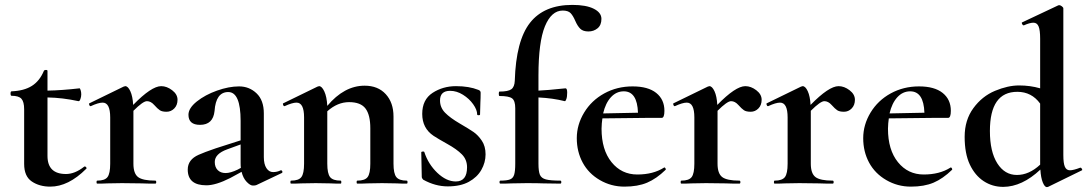

<svg xmlns="http://www.w3.org/2000/svg" viewBox="-20 -746 4417 780"><path d="M172.9 -112.8Q172.9 -39.1 248 -39.1Q284.2 -39.1 321.8 -68.8L324.2 -69.8Q328.1 -69.8 330.6 -65.9Q333 -62 330.1 -60.1Q257.8 12.2 184.1 12.2Q140.1 12.2 109.1 -8.8Q78.1 -29.8 78.1 -80.1V-301.8Q78.1 -332.5 67.1 -344.7Q56.2 -356.9 26.9 -356.9Q22.9 -356.9 22.9 -366Q22.9 -375 26.9 -375Q77.6 -377 109.4 -397Q141.1 -417 158.2 -458Q160.2 -461.9 166.5 -461.9Q172.9 -461.9 172.9 -458V-377.9Q231 -378.9 303.2 -387.2Q305.2 -387.2 307.6 -379.6Q310.1 -372.1 310.1 -362.5Q310.1 -353 306.6 -343.5Q303.2 -334 298.8 -335Q233.9 -349.1 172.9 -350.1Z M522 -295.9V-81.1Q522 -41 541 -26.6Q560.1 -12.2 610.8 -12.2Q614.7 -12.2 614.7 -6.1Q614.7 0 610.8 0Q575.7 0 556.2 -1L475.1 -2L416 -1Q400.9 0 375 0Q372.1 0 372.1 -6.1Q372.1 -12.2 375 -12.2Q405.8 -12.2 416.7 -26.6Q427.7 -41 427.7 -81.1V-269Q427.7 -329.1 397 -329.1Q379.9 -329.1 349.1 -314.9H347.2Q344.2 -314.9 342.5 -320.1Q340.8 -325.2 342.8 -326.2L481.9 -394Q487.8 -396 488.8 -396Q500 -396 509.5 -375.5Q519 -355 521 -319.8Q595.2 -396 634.8 -396Q657.7 -396 679.4 -379.4Q701.2 -362.8 701.2 -340.8Q701.2 -318.8 688 -305.4Q674.8 -292 656.7 -292Q638.7 -292 629.4 -298.1Q620.1 -304.2 606.4 -319.6Q592.8 -335 576.9 -335Q561 -335 522 -295.9Z M957.5 -85V-159.2L902.8 -139.2Q852.5 -121.1 852.5 -87.9Q852.5 -66.9 864.5 -54.9Q876.5 -43 896.5 -43Q916.5 -43 945.8 -57.1L958.5 -64Q957.5 -70.8 957.5 -85ZM957.5 -254.9Q957.5 -372.1 907.2 -372.1Q856.9 -372.1 851.6 -294.9Q845.7 -238.8 792.5 -238.8Q745.6 -238.8 745.6 -279.8Q745.6 -306.6 779.5 -333.7Q813.5 -360.8 861.6 -377.9Q909.7 -395 951.2 -395Q992.7 -395 1022.2 -366.9Q1051.8 -338.9 1051.8 -285.2V-107.9Q1051.8 -79.1 1062.3 -63Q1072.8 -46.9 1089.4 -46.9Q1106 -46.9 1120.6 -54.2H1121.6Q1125.5 -54.2 1127 -49.6Q1128.4 -44.9 1124.5 -43L1021.5 5.9Q1017.6 7.8 1007.1 7.8Q996.6 7.8 982.2 -7.1Q967.8 -22 961.4 -47.9L915.5 -22.9Q856.9 6.8 818.4 6.8Q742.7 6.8 742.7 -57.1Q742.7 -97.7 787.1 -117.2Q808.6 -127 855.5 -143.1L957.5 -175.8Z M1215.3 -269Q1215.3 -329.1 1184.6 -329.1Q1167.5 -329.1 1136.7 -314.9H1134.8Q1131.8 -314.9 1130.1 -320.1Q1128.4 -325.2 1130.4 -326.2L1269.5 -394Q1275.4 -396 1276.4 -396Q1287.6 -396 1297.6 -374.5Q1307.6 -353 1309.6 -315.9Q1378.4 -397.9 1461.4 -397.9Q1515.6 -397.9 1547.1 -363.5Q1578.6 -329.1 1578.6 -272.9V-81.1Q1578.6 -41 1590.1 -26.6Q1601.6 -12.2 1632.3 -12.2Q1635.7 -12.2 1635.7 -6.1Q1635.7 0 1632.3 0Q1606.4 0 1591.3 -1L1531.7 -2L1473.6 -1Q1457.5 0 1431.6 0Q1428.7 0 1428.7 -6.1Q1428.7 -12.2 1431.6 -12.2Q1462.4 -12.2 1473.4 -26.6Q1484.4 -41 1484.4 -81.1V-225.1Q1484.4 -279.3 1464.8 -305.2Q1445.3 -331.1 1398.2 -331.1Q1351.1 -331.1 1309.6 -293.9V-81.1Q1309.6 -41 1321 -26.6Q1332.5 -12.2 1363.8 -12.2Q1366.7 -12.2 1366.7 -6.1Q1366.7 0 1363.8 0Q1337.9 0 1322.8 -1L1262.7 -2L1203.6 -1Q1188.5 0 1162.6 0Q1159.7 0 1159.7 -6.1Q1159.7 -12.2 1162.6 -12.2Q1193.4 -12.2 1204.3 -26.6Q1215.3 -41 1215.3 -81.1Z M1831.5 -8.8Q1877.4 -8.8 1877.4 -66.4Q1877.4 -97.7 1856.4 -118.9Q1835.4 -140.1 1797.4 -161.1Q1758.8 -182.6 1741.2 -194.3Q1695.3 -225.1 1695.3 -283.2Q1695.3 -341.3 1737.3 -368.7Q1779.3 -396 1832.5 -396Q1885.7 -396 1923.3 -380.9Q1932.1 -377.9 1932.6 -370.1Q1932.6 -345.2 1931.6 -331.1L1930.2 -280.8Q1930.2 -277.8 1924.3 -277.8Q1918.5 -277.8 1918.5 -280.8Q1918.5 -299.8 1902.3 -322.5Q1886.2 -345.2 1860.8 -361.1Q1835.4 -377 1808.6 -377Q1767.6 -377 1767.6 -337.9Q1767.6 -309.1 1788.1 -288.1Q1808.6 -267.1 1847.2 -244.6Q1885.7 -222.2 1904.1 -209.5Q1922.4 -196.8 1937.5 -174.3Q1952.6 -151.9 1952.6 -118.9Q1952.6 -85.9 1935.5 -55.9Q1918.5 -25.9 1884.5 -7.3Q1850.6 11.2 1799.3 11.2Q1748 11.2 1699.2 -16.1Q1693.4 -22 1693.4 -27.8L1691.4 -127Q1691.4 -129.9 1697 -130.4Q1702.6 -130.9 1703.6 -128.9Q1719.7 -79.1 1756.6 -43.9Q1793.5 -8.8 1831.5 -8.8Z M2274.4 -335Q2226.6 -347.2 2167.5 -350.1V-81.1Q2167.5 -50.3 2173.3 -36.1Q2179.2 -22 2197.8 -17.1Q2216.3 -12.2 2256.3 -12.2Q2260.3 -12.2 2260.3 -6.1Q2260.3 0 2256.3 0L2187.5 -1Q2164.6 -2 2119.1 -2L2058.1 -1Q2042 0 2013.2 0Q2009.3 0 2009.3 -6.1Q2009.3 -12.2 2013.2 -12.2Q2039.1 -12.2 2051.8 -17.1Q2064.5 -22 2068.8 -36.4Q2073.2 -50.8 2073.2 -81.1V-306.2Q2073.2 -336.9 2060.3 -346.4Q2047.4 -356 2009.3 -356Q2006.3 -356 2006.3 -365Q2006.3 -374 2009.3 -374Q2044.4 -374 2057.4 -383.5Q2070.3 -393.1 2071.3 -418Q2076.2 -581.1 2133.3 -653.6Q2190.4 -726.1 2305.2 -726.1Q2361.3 -726.1 2392.3 -710.4Q2423.3 -694.8 2423.3 -669.4Q2423.3 -644 2407.7 -631.1Q2392.1 -618.2 2370.4 -618.2Q2348.6 -618.2 2337.4 -629.2Q2326.2 -640.1 2317.1 -661.1Q2308.1 -682.1 2298.1 -692.6Q2288.1 -703.1 2266.1 -703.1Q2220.2 -703.1 2193.8 -639.2Q2167.5 -575.2 2167.5 -439V-377.9Q2198.2 -378.9 2277.3 -387.2Q2284.2 -387.2 2284.2 -370.1Q2284.2 -353 2280.8 -343.5Q2277.3 -334 2274.4 -335Z M2514.2 -375Q2483.9 -375 2461.9 -351.1Q2439.9 -327.1 2430.2 -285.2L2571.8 -288.1Q2568.8 -375 2514.2 -375ZM2679.2 -295.9Q2679.2 -267.1 2668 -267.1H2606.9L2427.2 -265.1Q2424.3 -246.1 2423.8 -223.1Q2423.8 -137.2 2464.4 -87.2Q2504.9 -37.1 2569.1 -37.1Q2633.3 -37.1 2677.2 -64.9L2679.2 -65.9Q2681.2 -65.9 2683.6 -62Q2686 -58.1 2684.1 -56.2Q2647 -20 2608.9 -3.9Q2570.8 12.2 2516.8 12.2Q2462.9 12.2 2417 -14.4Q2371.1 -41 2347.2 -85.4Q2323.2 -129.9 2323.2 -184.6Q2323.2 -239.3 2353 -288.6Q2382.8 -337.9 2434.8 -366.5Q2486.8 -395 2549.8 -395Q2612.8 -395 2646 -368.4Q2679.2 -341.8 2679.2 -295.9Z M2895 -295.9V-81.1Q2895 -41 2914.1 -26.6Q2933.1 -12.2 2983.9 -12.2Q2987.8 -12.2 2987.8 -6.1Q2987.8 0 2983.9 0Q2948.7 0 2929.2 -1L2848.1 -2L2789.1 -1Q2773.9 0 2748 0Q2745.1 0 2745.1 -6.1Q2745.1 -12.2 2748 -12.2Q2778.8 -12.2 2789.8 -26.6Q2800.8 -41 2800.8 -81.1V-269Q2800.8 -329.1 2770 -329.1Q2752.9 -329.1 2722.2 -314.9H2720.2Q2717.3 -314.9 2715.6 -320.1Q2713.9 -325.2 2715.8 -326.2L2855 -394Q2860.8 -396 2861.8 -396Q2873 -396 2882.6 -375.5Q2892.1 -355 2894 -319.8Q2968.3 -396 3007.8 -396Q3030.8 -396 3052.5 -379.4Q3074.2 -362.8 3074.2 -340.8Q3074.2 -318.8 3061 -305.4Q3047.9 -292 3029.8 -292Q3011.7 -292 3002.4 -298.1Q2993.2 -304.2 2979.5 -319.6Q2965.8 -335 2950 -335Q2934.1 -335 2895 -295.9Z M3273.9 -295.9V-81.1Q3273.9 -41 3293 -26.6Q3312 -12.2 3362.8 -12.2Q3366.7 -12.2 3366.7 -6.1Q3366.7 0 3362.8 0Q3327.6 0 3308.1 -1L3227.1 -2L3168 -1Q3152.8 0 3127 0Q3124 0 3124 -6.1Q3124 -12.2 3127 -12.2Q3157.7 -12.2 3168.7 -26.6Q3179.7 -41 3179.7 -81.1V-269Q3179.7 -329.1 3148.9 -329.1Q3131.8 -329.1 3101.1 -314.9H3099.1Q3096.2 -314.9 3094.5 -320.1Q3092.8 -325.2 3094.7 -326.2L3233.9 -394Q3239.7 -396 3240.7 -396Q3252 -396 3261.5 -375.5Q3271 -355 3272.9 -319.8Q3347.2 -396 3386.7 -396Q3409.7 -396 3431.4 -379.4Q3453.1 -362.8 3453.1 -340.8Q3453.1 -318.8 3439.9 -305.4Q3426.8 -292 3408.7 -292Q3390.6 -292 3381.3 -298.1Q3372.1 -304.2 3358.4 -319.6Q3344.7 -335 3328.9 -335Q3313 -335 3273.9 -295.9Z M3677.7 -375Q3647.5 -375 3625.5 -351.1Q3603.5 -327.1 3593.8 -285.2L3735.4 -288.1Q3732.4 -375 3677.7 -375ZM3842.8 -295.9Q3842.8 -267.1 3831.5 -267.1H3770.5L3590.8 -265.1Q3587.9 -246.1 3587.4 -223.1Q3587.4 -137.2 3627.9 -87.2Q3668.5 -37.1 3732.7 -37.1Q3796.9 -37.1 3840.8 -64.9L3842.8 -65.9Q3844.7 -65.9 3847.2 -62Q3849.6 -58.1 3847.7 -56.2Q3810.5 -20 3772.5 -3.9Q3734.4 12.2 3680.4 12.2Q3626.5 12.2 3580.6 -14.4Q3534.7 -41 3510.7 -85.4Q3486.8 -129.9 3486.8 -184.6Q3486.8 -239.3 3516.6 -288.6Q3546.4 -337.9 3598.4 -366.5Q3650.4 -395 3713.4 -395Q3776.4 -395 3809.6 -368.4Q3842.8 -341.8 3842.8 -295.9Z M4112.8 -373Q4001.5 -373 4001.5 -213.9Q4001.5 -129.9 4031.5 -82.5Q4061.5 -35.2 4111.1 -35.2Q4160.6 -35.2 4205.6 -77.1V-325.2Q4170.9 -373 4112.8 -373ZM4369.6 -64.9Q4372.6 -64.9 4375.2 -60.1Q4377.9 -55.2 4375.5 -54.2L4237.8 13.2L4232.9 14.2Q4224.1 14.2 4216.3 -4.9Q4208.5 -23.9 4206.5 -57.1Q4132.3 12.7 4055.7 13.2Q4011.7 13.2 3976.3 -10Q3940.9 -33.2 3919.9 -77.6Q3898.9 -122.1 3898.9 -190.2Q3898.9 -258.3 3934.3 -306.6Q3969.7 -355 4022.2 -377Q4074.7 -398.9 4119.9 -398.9Q4165 -398.9 4205.6 -387.2V-588.9Q4205.6 -624 4199.2 -638.9Q4192.9 -653.8 4178.2 -653.8Q4163.6 -653.8 4139.6 -643.1H4138.7Q4134.8 -643.1 4132.3 -648.4Q4129.9 -653.8 4131.8 -654.8L4278.8 -724.1L4282.7 -725.1Q4287.6 -725.1 4293.7 -720.5Q4299.8 -715.8 4299.8 -711.9V-116.2Q4299.8 -82 4306.2 -68.1Q4312.5 -54.2 4326.7 -54.2Q4340.8 -54.2 4368.7 -64.9Z"/></svg>

Font: Cormorant-Bold
Style: Bold
Weight: 700
Designer: Christian Thalmann (Catharsis Fonts)
Version: Version 3.000